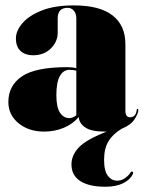

<svg xmlns="http://www.w3.org/2000/svg" viewBox="-20 -478 540 712"><path d="M11 -100Q11 -160.5 61.2 -194.8Q111.5 -229 230 -229Q249.5 -229 263 -225V-410Q263 -428 253.8 -438.5Q244.5 -449 231 -449Q194 -449 194 -410V-357Q194 -323.5 168.5 -298.2Q143 -273 102 -273Q74.5 -273 56.8 -288.5Q39 -304 39 -336Q39 -363.5 63 -391.8Q87 -420 134.8 -439Q182.5 -458 253.5 -458Q349.5 -458 397.2 -421Q445 -384 445 -314V-67Q445 -43 463 -43Q470.5 -43 477.8 -48.8Q485 -54.5 487 -70Q487.5 -74 490 -74Q493 -74 493 -70Q493 -57.5 479 -35.8Q465 -14 431 -0.5Q398 19.5 382 46.2Q366 73 366 114.5Q366 156 380 174Q394 192 414 192Q430 192 443 183Q456 174 463.5 162.5Q467 156.5 472 159Q475.5 161.5 472 168.5Q462.5 188.5 436.5 201.5Q410.5 214.5 371 214.5Q310.5 214.5 277.8 193.5Q245 172.5 245 131.5Q245 97.5 272.5 68.5Q300 39.5 375.5 10Q372 10 368 10Q317.5 10 295.2 -6Q273 -22 272 -44Q249.5 -17.5 215.8 -3.8Q182 10 144 10Q86.5 10 48.8 -21Q11 -52 11 -100ZM189 -125Q189 -80 202.5 -60Q216 -40 237 -40Q249.5 -40 263 -50.5V-216Q252.5 -219 237 -219Q215 -219 202 -196Q189 -173 189 -125Z"/></svg>

Font: Fraunces 144pt S000 Black
Style: Regular
Weight: 900
Version: Version 1.000; ttfautohint (v1.8.3)